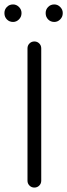

<svg xmlns="http://www.w3.org/2000/svg" viewBox="-62 -846 303 866"><path d="M62 -628Q62 -641 71 -650Q80 -659 93 -659Q106 -659 115 -650Q124 -641 124 -628V-31Q124 -18 115 -9Q106 0 93 0Q80 0 71 -9Q62 -18 62 -31ZM144 -788Q144 -803 155 -814.5Q166 -826 183 -826Q198 -826 209.5 -814.5Q221 -803 221 -788V-786Q221 -770 209.5 -758.5Q198 -747 183 -747Q166 -747 155 -758.5Q144 -770 144 -786ZM-42 -788Q-42 -803 -31 -814.5Q-20 -826 -3 -826Q12 -826 23.5 -814.5Q35 -803 35 -788V-786Q35 -770 23.5 -758.5Q12 -747 -3 -747Q-20 -747 -31 -758.5Q-42 -770 -42 -786Z"/></svg>

Font: Libertine Sup Medium
Style: Regular
Weight: 500
Designer: Bastien Sozeau
Foundry: NBR — Bastien Sozeau
Version: Version 2.003; ttfautohint (v1.8.4.7-5d5b);gftools[0.9.33]